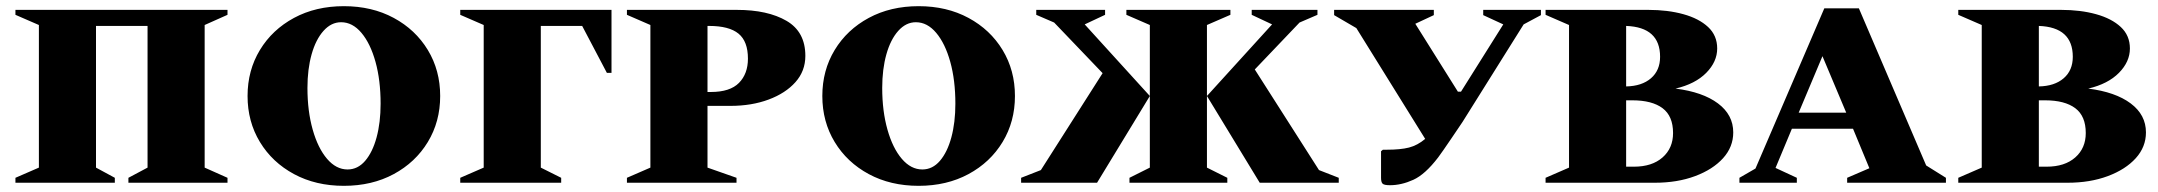

<svg xmlns="http://www.w3.org/2000/svg" viewBox="-20 -592 6992 622"><path d="M30 0V-16L106 -49V-511L30 -544V-560H717V-544L643 -511V-49L717 -16V0H396V-16L458 -49V-508H291V-49L352 -16V0Z M1094 10Q1003 10 932.5 -28Q862 -66 822 -132Q782 -198 782 -281Q782 -364 822 -430Q862 -496 932.5 -534Q1003 -572 1094 -572Q1185 -572 1255.5 -534Q1326 -496 1366 -430Q1406 -364 1406 -281Q1406 -198 1366 -132Q1326 -66 1255.5 -28Q1185 10 1094 10ZM1106 -43Q1139 -43 1163 -71Q1187 -99 1200 -147Q1213 -195 1213 -256Q1213 -332 1196.5 -391.5Q1180 -451 1151 -485.5Q1122 -520 1085 -520Q1053 -520 1028 -492Q1003 -464 989.5 -416Q976 -368 976 -307Q976 -232 993 -172Q1010 -112 1039.5 -77.5Q1069 -43 1106 -43Z M1471 0V-16L1547 -49V-511L1471 -544V-560H1961V-356H1946L1866 -508H1732V-49L1798 -16V0Z M2011 0V-16L2087 -49V-511L2011 -544V-560H2367Q2467 -560 2528 -524.5Q2589 -489 2589 -411Q2589 -362 2557 -326Q2525 -290 2470 -269.5Q2415 -249 2346 -249H2272V-49L2366 -16V0ZM2272 -508V-294H2283Q2345 -294 2374 -323.5Q2403 -353 2403 -402Q2403 -458 2372.5 -483Q2342 -508 2277 -508Z M2956 10Q2865 10 2794.5 -28Q2724 -66 2684 -132Q2644 -198 2644 -281Q2644 -364 2684 -430Q2724 -496 2794.5 -534Q2865 -572 2956 -572Q3047 -572 3117.5 -534Q3188 -496 3228 -430Q3268 -364 3268 -281Q3268 -198 3228 -132Q3188 -66 3117.5 -28Q3047 10 2956 10ZM2968 -43Q3001 -43 3025 -71Q3049 -99 3062 -147Q3075 -195 3075 -256Q3075 -332 3058.5 -391.5Q3042 -451 3013 -485.5Q2984 -520 2947 -520Q2915 -520 2890 -492Q2865 -464 2851.5 -416Q2838 -368 2838 -307Q2838 -232 2855 -172Q2872 -112 2901.5 -77.5Q2931 -43 2968 -43Z M3639 0V-16L3705 -49V-511L3629 -544V-560H3966V-544L3890 -511V-49L3956 -16V0ZM3890 -281 4101 -513 4035 -544V-560H4248V-544L4190 -519L4045 -367L4253 -41L4317 -16V0H4061ZM3705 -281 3534 0H3288V-16L3352 -41L3552 -355L3395 -519L3337 -544V-560H3560V-544L3494 -513Z M4639 -82Q4597 -27 4558.5 -9.5Q4520 8 4483 8Q4464 8 4459 3Q4454 -2 4454 -16V-102L4460 -107H4473Q4517 -107 4544.5 -114Q4572 -121 4597 -142L4374 -501L4302 -543V-560H4625V-543L4565 -515L4703 -295H4713L4850 -513L4785 -543V-560H4972V-543L4916 -513L4718 -197Q4714 -191 4703.5 -175.5Q4693 -160 4680.5 -141.5Q4668 -123 4656.5 -106.5Q4645 -90 4639 -82Z M4987 0V-16L5063 -49V-511L4987 -544V-560H5320Q5383 -560 5433.5 -546Q5484 -532 5513.5 -504.5Q5543 -477 5543 -435Q5543 -392 5507.5 -356Q5472 -320 5408 -305Q5496 -294 5545.5 -257Q5595 -220 5595 -163Q5595 -116 5562 -79.5Q5529 -43 5471.5 -21.5Q5414 0 5341 0ZM5358 -408Q5358 -504 5248 -508V-312Q5299 -313 5328.5 -338.5Q5358 -364 5358 -408ZM5268 -267H5248V-52H5273Q5332 -52 5366 -82Q5400 -112 5400 -161Q5400 -216 5366 -241.5Q5332 -267 5268 -267Z M5615 0V-16L5667 -46L5890 -565H6002L6220 -56L6284 -16V0H5964V-16L6036 -47L5983 -175H5785L5732 -48L5801 -16V0ZM5807 -227H5961L5884 -410Z M6324 0V-16L6400 -49V-511L6324 -544V-560H6657Q6720 -560 6770.5 -546Q6821 -532 6850.5 -504.5Q6880 -477 6880 -435Q6880 -392 6844.5 -356Q6809 -320 6745 -305Q6833 -294 6882.5 -257Q6932 -220 6932 -163Q6932 -116 6899 -79.5Q6866 -43 6808.5 -21.5Q6751 0 6678 0ZM6695 -408Q6695 -504 6585 -508V-312Q6636 -313 6665.5 -338.5Q6695 -364 6695 -408ZM6605 -267H6585V-52H6610Q6669 -52 6703 -82Q6737 -112 6737 -161Q6737 -216 6703 -241.5Q6669 -267 6605 -267Z"/></svg>

Font: Spectral SC ExtraBold
Style: Regular
Weight: 800
Designer: Jean-Baptiste Levee
Foundry: Production Type
Version: Version 2.001